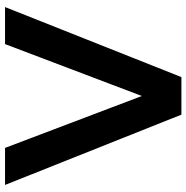

<svg xmlns="http://www.w3.org/2000/svg" viewBox="-9 -731 740 762"><g transform="rotate(-90 361.0 -350.0)"><path d="M287 0H436L714 -700H567L361 -157L155 -700H8Z"/></g></svg>

Font: HB Figtree Prototype
Style: Bold
Weight: 700
Designer: Alfredo Marco Pradil
Foundry: Hanken Design Co.®
Version: Version 1.002;Glyphs 3.2 (3228)